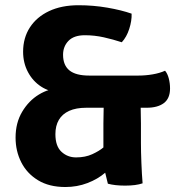

<svg xmlns="http://www.w3.org/2000/svg" viewBox="-20 -718 692 752"><path d="M522 -422Q550.5 -422 578 -426.8Q605.5 -431.5 626.5 -441Q636 -430 641 -411Q646 -392 646 -371.5Q646 -332.5 621.8 -314.2Q597.5 -296 554.5 -296H318Q278 -296 251 -283.8Q224 -271.5 210.5 -248.5Q197 -225.5 197 -192.5Q197 -145.5 220.8 -123.5Q244.5 -101.5 278 -101.5Q314 -101.5 341.2 -114Q368.5 -126.5 385 -140.5V-234.5Q385 -260 386 -296Q387 -332 389.5 -365.5H527.5Q530 -332 531 -296Q532 -260 532 -234.5V-158.5Q532 -125 533.8 -80.2Q535.5 -35.5 538.5 0Q512.5 9 470 9Q430 9 402.5 1.5L392 -41.5Q363 -16.5 322.5 -1Q282 14.5 236 14.5Q172.5 14.5 129 -12Q85.5 -38.5 63.2 -82.5Q41 -126.5 41 -179Q41 -237 66.8 -280.2Q92.5 -323.5 132.5 -347.8Q172.5 -372 215 -372V-356.5Q174 -357.5 141.2 -378.8Q108.5 -400 89.5 -435.8Q70.5 -471.5 70.5 -515.5Q70.5 -569.5 97 -610.5Q123.5 -651.5 172.2 -674.5Q221 -697.5 287.5 -697.5Q345.5 -697.5 400.5 -688Q455.5 -678.5 495.5 -664.5Q496.5 -636.5 486.2 -604.8Q476 -573 457 -552.5Q423.5 -563.5 386.8 -571.8Q350 -580 312.5 -580Q269.5 -580 248.2 -558Q227 -536 227 -503.5Q227 -462.5 252 -442.2Q277 -422 329.5 -422Z"/></svg>

Font: Signika Negative Light
Style: Bold
Weight: 700
Version: Version 2.001